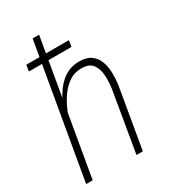

<svg xmlns="http://www.w3.org/2000/svg" viewBox="-183 -846 842 942"><g transform="rotate(-30 238.0 -375.0)"><path d="M189.9 -750 60.5 0H23.4L153.3 -750ZM106.9 -304.2 95.7 -327.1Q104.5 -361.3 120.8 -398.4Q137.2 -435.5 161.4 -467.8Q185.5 -500 218.5 -519.3Q251.5 -538.6 294.4 -538.1Q336.4 -538.1 360.6 -520Q384.8 -502 395.5 -472.9Q406.2 -443.8 407 -409.7Q407.7 -375.5 403.3 -342.8L344.7 0H308.6L366.7 -343.8Q371.6 -378.9 369.6 -415.8Q367.7 -452.6 349.4 -478Q331.1 -503.4 285.6 -503.4Q248.5 -503.9 218.8 -484.4Q189 -464.8 166.7 -434.3Q144.5 -403.8 129.4 -369.4Q114.3 -335 106.9 -304.2ZM303.2 -653.8 297.4 -618.7H56.2L62 -653.8Z"/></g></svg>

Font: Roboto Condensed ExtraLight
Style: Italic
Weight: 250
Italic angle: -12°
Designer: Christian Robertson
Foundry: Google
Version: Version 3.008; 2023